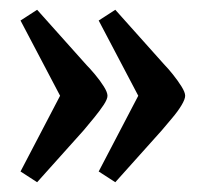

<svg xmlns="http://www.w3.org/2000/svg" viewBox="-20 -440 430 393"><path d="M56 -67 22 -89 103 -244 22 -398 56 -420 157 -307Q164 -300 174.5 -287.5Q185 -275 192.5 -263Q200 -251 200 -244Q200 -237 192 -225Q184 -213 173 -199.5Q162 -186 151 -173ZM216 -67 182 -89 263 -244 182 -398 216 -420 317 -307Q324 -300 334 -287.5Q344 -275 351.5 -263Q359 -251 359 -244Q359 -237 351.5 -224.5Q344 -212 332.5 -198.5Q321 -185 311 -173Z"/></svg>

Font: Faustina Light Medium
Style: Regular
Weight: 500
Version: Version 1.200